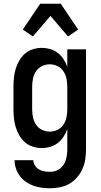

<svg xmlns="http://www.w3.org/2000/svg" viewBox="-20 -784 540 1027"><path d="M248 223Q225 223 202.5 220Q180 217 159 209.5Q138 202 119 189Q100 176 86.5 158Q73 140 65.5 118Q58 96 58 73H158Q159 89 167.5 102Q176 115 189 122.5Q202 130 217.5 132.5Q233 135 248 135Q262 135 276 131Q290 127 301 118Q312 109 320 97Q328 85 332 71.5Q336 58 338 43.5Q340 29 340 15V-93Q332 -71 319.5 -52Q307 -33 289 -19Q271 -5 248.5 1.5Q226 8 204 8Q179 8 155.5 0.5Q132 -7 114 -22.5Q96 -38 83.5 -59.5Q71 -81 64 -104Q57 -127 54.5 -151.5Q52 -176 52 -200V-320Q52 -344 54.5 -368.5Q57 -393 64 -416Q71 -439 83.5 -460.5Q96 -482 114 -497.5Q132 -513 155.5 -520.5Q179 -528 204 -528Q226 -528 248.5 -521.5Q271 -515 289 -501Q307 -487 319.5 -468Q332 -449 340 -427V-520H440V15Q440 42 436 68.5Q432 95 421 119.5Q410 144 392 165Q374 186 351 199Q328 212 301.5 217.5Q275 223 248 223ZM246 -80Q268 -80 287.5 -89.5Q307 -99 319 -117Q331 -135 335.5 -156.5Q340 -178 340 -200V-320Q340 -342 335.5 -363.5Q331 -385 319 -403Q307 -421 287.5 -430.5Q268 -440 246 -440Q224 -440 204.5 -430.5Q185 -421 173 -403Q161 -385 156.5 -363.5Q152 -342 152 -320V-200Q152 -178 156.5 -156.5Q161 -135 173 -117Q185 -99 204.5 -89.5Q224 -80 246 -80ZM156 -589 102 -626 195 -764H305L398 -626L344 -589L250 -699Z"/></svg>

Font: Iosevka Term Curly Semibold
Style: Regular
Weight: 600
Designer: Belleve Invis
Foundry: Belleve Invis
Version: Version 32.3.0